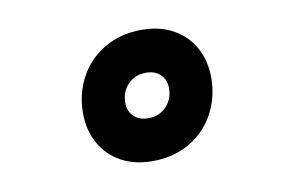

<svg xmlns="http://www.w3.org/2000/svg" viewBox="-46 -663 692 460"><g transform="rotate(-10 300.0 -433.0)"><path d="M465.3 -448.7Q465.3 -400.9 443.8 -361.3Q422.4 -321.8 383.1 -298.8Q343.8 -275.9 292.5 -275.9Q249 -275.9 216.3 -293.9Q183.6 -312 165.8 -344.2Q147.9 -376.5 147.9 -417.5Q147.9 -465.3 169.4 -504.9Q190.9 -544.4 230.2 -567.4Q269.5 -590.3 320.8 -590.3Q364.3 -590.3 397 -572.3Q429.7 -554.2 447.5 -522Q465.3 -489.7 465.3 -448.7ZM252 -424.8Q252 -404.3 265.1 -391.6Q278.3 -378.9 300.3 -378.9Q326.7 -378.9 344 -396.7Q361.3 -414.6 361.3 -441.4Q361.3 -461.9 348.1 -474.6Q335 -487.3 313 -487.3Q286.6 -487.3 269.3 -469.5Q252 -451.7 252 -424.8Z"/></g></svg>

Font: Courier Prime Sans
Style: Bold Italic
Weight: 700
Italic angle: -10°
Designer: Alan Dague-Greene
Foundry: Quote-Unquote Apps
Version: Version 3.020